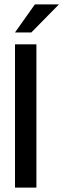

<svg xmlns="http://www.w3.org/2000/svg" viewBox="-20 -850 287 870"><path d="M145 0H48V-649H145ZM247 -830 122 -703H48L138 -830Z"/></svg>

Font: Gamestation Display
Style: Regular
Weight: 400
Designer: Jonas Hecksher
Foundry: Jonas Hecksher, Playtypeª, e-types AS
Version: Version 1.003